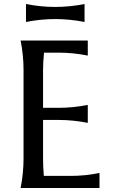

<svg xmlns="http://www.w3.org/2000/svg" viewBox="-20 -940 566 960"><path d="M109.9 -919.9Q183.1 -905.3 256.3 -905.3Q328.6 -905.3 402.8 -919.9V-830.1Q329.1 -844.7 256.3 -844.7Q183.1 -844.7 109.9 -830.1ZM83 0Q97.7 -73.2 97.7 -146.5V-590.8Q97.7 -664.1 83 -737.3H418.9V-662.1Q345.7 -676.8 272.5 -676.8H200.2Q195.3 -631.8 195.3 -590.8V-400.9H272.5Q345.7 -400.9 418.9 -415.5V-325.7Q345.7 -340.3 272.5 -340.3H195.3V-146.5Q195.3 -105.5 199.2 -60.5H331.1Q408.2 -60.5 477.5 -75.2V0Z"/></svg>

Font: Classica
Style: Book
Weight: 400
Version: Version 1.001